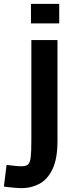

<svg xmlns="http://www.w3.org/2000/svg" viewBox="-52 -793 407 992"><path d="M62 179Q44 179 21.5 177Q-1 175 -16.5 173Q-32 171 -32 171L-18 59Q-18 59 -5 60.5Q8 62 26 64Q44 66 59 66Q82 66 92.5 57Q103 48 106.5 20Q110 -8 110 -65V-586H245V-65Q245 27 219.5 80.5Q194 134 152 156.5Q110 179 62 179ZM108 -672V-773H254V-672Z"/></svg>

Font: Ruda ExtraBold
Style: Regular
Weight: 800
Designer: Mariela Monsalve and Angelina Sanchez
Foundry: Mariela Monsalve and Angelina Sanchez
Version: Version 2.000